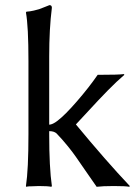

<svg xmlns="http://www.w3.org/2000/svg" viewBox="-20 -718 528 741"><path d="M89.8 -200.2V-481.9Q89.8 -616.7 80.1 -669.9L82 -672.9Q96.2 -673.8 110.6 -677.2Q125 -680.7 131.1 -682.6Q137.2 -684.6 153.3 -691.2Q169.4 -697.8 170.9 -698.2Q180.2 -698.2 180.2 -688Q169.9 -607.4 169.9 -500V-236.8Q183.1 -237.3 202.1 -252Q231 -273.9 277.3 -327.4Q323.7 -380.9 356.9 -429.2Q439 -429.2 458 -432.1L460 -429.2Q431.2 -404.8 395.5 -368.4Q359.9 -332 320.8 -289.3Q281.7 -246.6 272.9 -237.8Q388.7 -97.7 481 0L479 2.9Q465.8 0 418.9 0Q376 0 353 2.9Q333 -25.4 309.1 -60.3Q285.2 -95.2 272.7 -113Q260.3 -130.9 240.7 -155Q221.2 -179.2 198.2 -203.1Q188.5 -211.9 169.9 -211.9V-200.2Q169.9 -70.8 180.2 0L178.2 2.9Q164.1 0 129.9 0Q114.3 0 102.1 1Q89.8 1 85.4 2L81.1 2.9L80.1 0Q89.8 -63 89.8 -200.2Z"/></svg>

Font: Linux Biolinum
Style: Regular
Weight: 400
Designer: Philipp H. Poll
Foundry: Philipp H. Poll
Version: Version 0.6.4